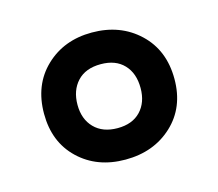

<svg xmlns="http://www.w3.org/2000/svg" viewBox="-57 -793 497 438"><g transform="rotate(-15 191.5 -574.0)"><path d="M191 -424Q124 -424 81 -465Q38 -506 38 -573Q38 -641 81.5 -682.5Q125 -724 191 -724Q258 -724 302 -682.5Q346 -641 346 -573Q346 -506 302 -465Q258 -424 191 -424ZM192 -498Q227 -498 246.5 -518.5Q266 -539 266 -573Q266 -608 246.5 -628.5Q227 -649 192 -649Q156 -649 136.5 -628Q117 -607 117 -573Q117 -539 137 -518.5Q157 -498 192 -498Z"/></g></svg>

Font: Noto Sans Bengali Condensed SemiBold
Style: Regular
Weight: 600
Width: 3
Designer: Joana Ranito - Universal Thirst; Jelle Bosma - Monotype Design Team
Foundry: Universal Thirst ehf.
Version: Version 3.000; ttfautohint (v1.8.4.7-5d5b)